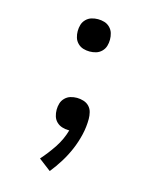

<svg xmlns="http://www.w3.org/2000/svg" viewBox="-112 -605 724 896"><g transform="rotate(15 250.0 -156.5)"><path d="M250 -372Q234 -372 219 -376.5Q204 -381 192.5 -392.5Q181 -404 176.5 -419Q172 -434 172 -450Q172 -466 176.5 -481Q181 -496 192.5 -507.5Q204 -519 219 -523.5Q234 -528 250 -528Q266 -528 281 -523.5Q296 -519 307.5 -507.5Q319 -496 323.5 -481Q328 -466 328 -450Q328 -434 323.5 -419Q319 -404 307.5 -392.5Q296 -381 281 -376.5Q266 -372 250 -372ZM215 215 156 170Q188 134 214.5 94Q241 54 254 8H249Q234 8 218.5 3Q203 -2 192 -13Q181 -24 176.5 -39Q172 -54 172 -70Q172 -86 176.5 -101Q181 -116 192.5 -127.5Q204 -139 219 -143.5Q234 -148 250 -148Q266 -148 282 -143Q298 -138 309 -126.5Q320 -115 324 -99Q328 -83 328 -67Q328 -28 319 10Q310 48 295 83.5Q280 119 259.5 152Q239 185 215 215Z"/></g></svg>

Font: Iosevka Curly
Style: Regular
Weight: 400
Monospace: yes
Designer: Belleve Invis
Foundry: Belleve Invis
Version: Version 22.1.2; ttfautohint (v1.8.4)